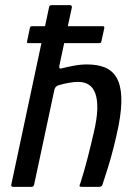

<svg xmlns="http://www.w3.org/2000/svg" viewBox="-20 -728 513 748"><path d="M24 -9Q61 -181 97.5 -354Q134 -527 171 -699Q172 -708 182 -708Q200 -708 217.5 -708Q235 -708 252 -708Q261 -708 260 -699Q248 -643 235.5 -585.5Q223 -528 211 -471Q210 -464 212.5 -462Q215 -460 222 -462Q241 -467 267.5 -472Q294 -477 319 -477Q359 -477 388 -465.5Q417 -454 433.5 -426.5Q450 -399 452.5 -353Q455 -307 442 -239Q434 -199 423.5 -157Q413 -115 401 -76.5Q389 -38 379 -8Q377 -3 373.5 -1.5Q370 0 364 0Q348 0 333 0Q318 0 302 0Q291 0 290 -2.5Q289 -5 294 -17Q308 -61 321 -111.5Q334 -162 345 -210Q358 -265 359 -302.5Q360 -340 351.5 -363.5Q343 -387 326 -398Q309 -409 284 -409Q269 -409 249 -405.5Q229 -402 212 -397Q205 -396 199 -391Q193 -386 191 -374L113 -9Q111 0 102 0H32Q22 0 24 -9ZM92 -560Q86 -560 85.5 -562Q85 -564 86 -569L96 -617Q97 -623 99 -624.5Q101 -626 107 -626H379Q384 -626 385.5 -624.5Q387 -623 386 -617L375 -567Q374 -563 372.5 -561.5Q371 -560 365 -560Z"/></svg>

Font: Glory Medium
Style: Italic
Weight: 500
Italic angle: -12°
Version: Version 1.011